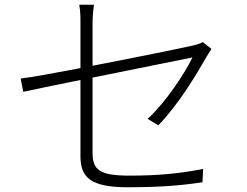

<svg xmlns="http://www.w3.org/2000/svg" viewBox="-20 -783 1040 809"><path d="M647 -255C733 -344 804 -463 851 -545C857 -555 865 -568 871 -577L834 -606C826 -600 810 -595 792 -591C753 -582 553 -541 370 -506V-684C370 -711 372 -734 376 -763H314C319 -734 319 -712 319 -684V-496C209 -475 111 -457 67 -452L78 -396C117 -405 211 -424 319 -446V-126C319 -40 355 6 517 6C652 6 740 -1 833 -15L836 -71C736 -52 648 -43 526 -43C401 -43 370 -66 370 -139V-456C566 -496 784 -539 791 -541C760 -477 682 -356 602 -282Z"/></svg>

Font: Noto Sans CJK KR Light
Style: Regular
Weight: 300
Designer: Ryoko NISHIZUKA (kana & ideographs); Paul D. Hunt (Latin, Greek & Cyrillic); Wenlong ZHANG (bopomofo); Sandoll Communica
Foundry: Adobe Systems Incorporated
Version: Version 1.004;PS 1.004;hotconv 1.0.82;makeotf.lib2.5.63406